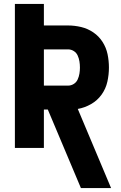

<svg xmlns="http://www.w3.org/2000/svg" viewBox="-20 -755 616 980"><path d="M393 205H547L377 -199Q412 -205 444.5 -223.5Q477 -242 498.5 -272Q520 -302 528 -338Q536 -374 536 -410Q536 -445 529 -478.5Q522 -512 503.5 -541Q485 -570 456.5 -589.5Q428 -609 394.5 -617Q361 -625 327 -625H204V-735H56V0H204V-196H224ZM204 -318V-503H327Q343 -503 356.5 -494.5Q370 -486 376.5 -471.5Q383 -457 385.5 -441.5Q388 -426 388 -410Q388 -395 385.5 -379.5Q383 -364 376.5 -349.5Q370 -335 356.5 -326.5Q343 -318 327 -318Z"/></svg>

Font: Iosevka Sparkle Heavy
Style: Regular
Weight: 900
Designer: Belleve Invis
Foundry: Belleve Invis
Version: Version 4.5.0; ttfautohint (v1.8.3)